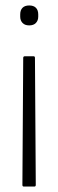

<svg xmlns="http://www.w3.org/2000/svg" viewBox="-20 -511 214 703"><path d="M71 -305H103Q108 -305 108 -299L111 166Q111 172 106 172H67Q62 172 62 166L65 -299Q65 -305 71 -305ZM87 -491Q103 -491 111.5 -482.5Q120 -474 120 -458V-450Q120 -436 111.5 -427Q103 -418 87 -418Q71 -418 62.5 -427Q54 -436 54 -450V-458Q54 -474 62.5 -482.5Q71 -491 87 -491Z"/></svg>

Font: Sofia Sans Condensed Light
Style: Regular
Weight: 300
Designer: Botio Nikoltchev, Ani Petrova
Foundry: lettersoup
Version: Version 4.101